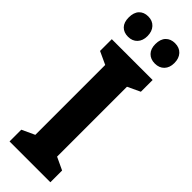

<svg xmlns="http://www.w3.org/2000/svg" viewBox="-304 -934 948 948"><g transform="rotate(45 169.5 -460.5)"><path d="M312 0H27V-82L94 -113V-601L27 -632V-714H312V-632L246 -601V-113L312 -82ZM10 -849Q10 -884 27.5 -902.5Q45 -921 75 -921Q105 -921 123 -901.5Q141 -882 141 -849Q141 -817 123 -798Q105 -779 75 -779Q45 -779 27.5 -797Q10 -815 10 -849ZM196 -849Q196 -884 214 -902.5Q232 -921 262 -921Q293 -921 311 -901.5Q329 -882 329 -849Q329 -817 311 -798Q293 -779 262 -779Q232 -779 214 -797.5Q196 -816 196 -849Z"/></g></svg>

Font: Noto Sans Ethiopic ExtraCondensed ExtraBold
Style: Regular
Weight: 800
Width: 2
Designer: Monotype Design Team
Foundry: Monotype Imaging Inc.
Version: Version 2.102; ttfautohint (v1.8.4.7-5d5b)